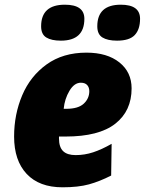

<svg xmlns="http://www.w3.org/2000/svg" viewBox="-20 -787 616 817"><path d="M40 -206Q40 -300 74.5 -381.5Q109 -463 178.5 -513Q248 -563 348 -563Q436 -563 488 -521.5Q540 -480 540 -411Q540 -315 470.5 -260.5Q401 -206 259 -206H231V-198Q231 -161 248.5 -144Q266 -127 302 -127Q340 -127 376.5 -139Q413 -151 455 -175L453 -40Q404 -15 358.5 -2.5Q313 10 246 10Q147 10 93.5 -47Q40 -104 40 -206ZM262 -324Q313 -324 336.5 -346Q360 -368 360 -399Q360 -415 351 -425Q342 -435 324 -435Q296 -435 275.5 -400.5Q255 -366 251 -324ZM155 -675Q155 -767 256 -767Q339 -767 339 -707Q339 -614 239 -614Q199 -614 177 -627.5Q155 -641 155 -675ZM394 -675Q394 -767 494 -767Q576 -767 576 -707Q576 -662 553.5 -638Q531 -614 478 -614Q438 -614 416 -627.5Q394 -641 394 -675Z"/></svg>

Font: Noto Sans Display Black
Style: Italic
Weight: 900
Italic angle: -12°
Designer: Monotype Design team
Foundry: Monotype Imaging Inc.
Version: Version 1.000